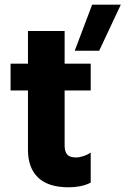

<svg xmlns="http://www.w3.org/2000/svg" viewBox="-20 -777 534 817"><path d="M273 20Q185 20 142 -21.5Q99 -63 99 -139V-392H25V-506H99V-645H255V-506H366V-392H255V-158Q255 -132 266 -119.5Q277 -107 303 -107Q318 -107 336 -113Q354 -119 366 -128V0Q345 11 320.5 15.5Q296 20 273 20ZM298 -561 372 -757H494L402 -561Z"/></svg>

Font: Maven Pro
Style: Bold
Weight: 700
Designer: Joe Prince
Foundry: Joe Prince
Version: Version 2.103